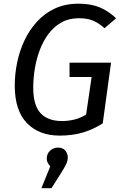

<svg xmlns="http://www.w3.org/2000/svg" viewBox="-20 -721 665 1038"><path d="M405.2 -701.1Q472.3 -701.1 520.4 -680.6Q568.5 -660 607.5 -622L545 -568.5Q513 -597.5 481.5 -610Q450.1 -622.5 406.1 -622.5Q352.2 -622.5 311.8 -599.5Q271.4 -576.6 242.4 -538.1Q213.5 -499.6 195.1 -450.7Q176.6 -401.7 168.2 -349.3Q159.7 -296.9 159.7 -247Q159.7 -151.2 199.5 -108.9Q239.4 -66.6 315 -66.6Q347.9 -66.6 381.3 -74.5Q414.6 -82.5 445.5 -101.4L475.4 -304.7H355.9L355.9 -382.3H580.4L535.4 -54Q485.3 -22 429.2 -5Q373 12.1 302.1 12.1Q190.7 12.1 125.2 -56Q59.7 -124 59.7 -259Q59.7 -318 72.2 -380.6Q84.7 -443.1 111.2 -500.1Q137.7 -557.1 178.8 -602.6Q219.8 -648.1 275.9 -674.6Q332 -701.1 405.2 -701.1ZM294 76.9Q320.2 76.9 333.3 93.4Q346.4 110 346.4 129.1Q346.4 147.2 338.4 164.8Q330.3 182.3 310.3 214.3L258.2 296.4H203.9L251.8 178.5Q244.7 170.4 238.7 159.9Q232.7 149.4 232.7 136.3Q232.7 110.1 250.8 93.5Q268.9 76.9 294 76.9Z"/></svg>

Font: Fira Sans Variable
Style: Italic
Weight: 397
Italic angle: -8°
Designer: Carrois Corporate & Edenspiekermann AG
Foundry: Carrois Corporate GbR & Edenspiekermann AG
Version: Version 4.202